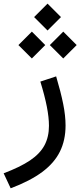

<svg xmlns="http://www.w3.org/2000/svg" viewBox="-33 -737 436 1042"><path d="M186 -294.2Q209.7 -217 221.2 -158.3Q232.7 -99.6 232.7 -54.4Q232.7 6.1 208.3 51.8Q183.8 97.4 129.9 133.7Q75.9 169.9 -13.2 203.4L24.9 284.9Q130.6 245.1 196.2 196.3Q261.7 147.5 292.2 85.6Q322.8 23.7 322.8 -55.7Q322.8 -109.1 309.9 -173.1Q297.1 -237.1 271.7 -322.5ZM66.9 -492.4 139.9 -419.7 212.6 -492.4 139.9 -565.4ZM237.3 -492.4 310.3 -419.7 383.1 -492.4 310.3 -565.4ZM152.1 -644.3 225.1 -571.5 297.9 -644.3 225.1 -717.3Z"/></svg>

Font: Estedad-FD-VF Thin
Style: Regular
Weight: 100
Designer: Amin Abedi
Version: Version 5.0